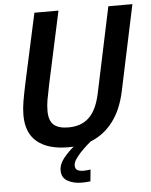

<svg xmlns="http://www.w3.org/2000/svg" viewBox="-62 -789 827 1049"><g transform="rotate(-5 352.0 -264.0)"><path d="M397.5 142.5 391 207Q368 210 344 210Q298.5 210 266.2 191.8Q234 173.5 234 134Q234 99 260.5 66.5Q287 34 316.5 10Q302.5 11 288.5 11Q177 11 117.5 -37.8Q58 -86.5 58 -184Q58 -220.5 64.5 -259Q71 -297.5 84 -359L166.5 -737.5H298.5L213 -342Q201.5 -287 196.2 -256.8Q191 -226.5 191 -197Q191 -143 217.2 -120Q243.5 -97 298 -97Q368 -97 410.8 -137.5Q453.5 -178 472.5 -267L572 -737.5H704L604.5 -268Q583 -167 533.5 -102.8Q484 -38.5 412.5 -10.5Q395 3 371.5 25.5Q348 48 330.5 71.5Q313 95 313 113Q313 132 325.2 139Q337.5 146 358.5 146Q368 146 378.5 145Q389 144 397.5 142.5Z"/></g></svg>

Font: Epilogue SemiBold
Style: Italic
Weight: 600
Italic angle: -12°
Designer: Tyler Finck
Foundry: Etcetera Type Co
Version: Version 2.111; ttfautohint (v1.8.3)